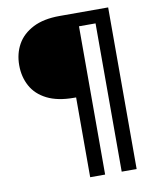

<svg xmlns="http://www.w3.org/2000/svg" viewBox="-88 -768 763 936"><g transform="rotate(-10 293.5 -300.0)"><path d="M282 100V-295H272Q191 -295 138.5 -321.5Q86 -348 61 -394Q36 -440 36 -497Q36 -555 61.5 -600.5Q87 -646 139.5 -673Q192 -700 272 -700H512V100H438V-634H356V100Z"/></g></svg>

Font: DM Sans 17pt
Style: Regular
Weight: 400
Version: Version 4.004;gftools[0.9.30]